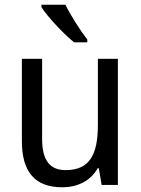

<svg xmlns="http://www.w3.org/2000/svg" viewBox="-20 -786 599 816"><path d="M258 -766H156V-756C180 -717 251 -641 295 -606H351V-618C322 -655 280 -721 258 -766ZM481 -536H396V-255C396 -129 361 -63 259 -63C191 -63 159 -106 159 -195V-536H73V-186C73 -56 128 10 245 10C307 10 365 -16 395 -71H400L412 0H481Z"/></svg>

Font: Noto Sans Devanagari UI SemiCondensed
Style: Regular
Weight: 400
Width: 4
Designer: Jelle Bosma - Monotype Design Team
Foundry: Monotype Imaging Inc.
Version: Version 2.004